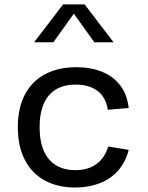

<svg xmlns="http://www.w3.org/2000/svg" viewBox="-20 -826 660 858"><path d="M315.8 12Q239.2 12 181.4 -18.8Q123.7 -49.5 91.7 -110.2Q59.7 -170.8 59.7 -257.8Q59.7 -345.3 92.3 -405.4Q125 -465.5 183.8 -495.6Q242.7 -525.7 320.8 -525.7Q384.8 -525.7 435.4 -505.5Q486 -485.3 517.2 -444.4Q548.5 -403.5 555 -343.3L461.7 -335.5Q452.8 -392.7 415.2 -420.3Q377.5 -448 318.3 -448Q239.2 -448 198.1 -399.3Q157 -350.7 157 -257.8Q157 -194 176.2 -151Q195.5 -108 231.3 -86.8Q267.2 -65.7 316.7 -65.7Q372.8 -65.7 410.2 -92.2Q447.5 -118.8 463.7 -171.2L555 -156.3Q541.2 -101 507.2 -63.2Q473.3 -25.3 424.4 -6.7Q375.5 12 315.8 12ZM261.8 -806.2H358.2L487.5 -637.2H401.5L295 -785.8H325L218.5 -637.2H132.5Z"/></svg>

Font: Monaspace Neon Var ExtraLight
Style: Regular
Weight: 200
Designer: Riley Cran and the Lettermatic Team
Version: Version 1.200 (Monaspace Neon Var)